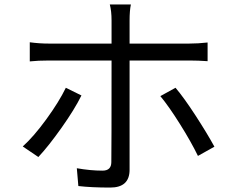

<svg xmlns="http://www.w3.org/2000/svg" viewBox="-20 -804 1040 853"><path d="M272.5 -414.1 341.8 -379.9Q311.5 -318.4 253.4 -236.3Q195.3 -154.3 150.4 -106.4L81.1 -153.3Q129.9 -197.3 186 -274.4Q242.2 -351.6 272.5 -414.1ZM821.3 -535.2H555.7V-49.8Q555.7 29.3 469.7 29.3Q385.7 29.3 328.1 22.5L321.3 -56.6Q381.8 -45.9 435.5 -45.9Q474.6 -45.9 474.6 -84Q475.6 -137.7 475.6 -527.3V-535.2H198.2Q148.4 -535.2 112.3 -531.2V-616.2Q154.3 -610.4 197.3 -610.4H475.6V-712.9Q475.6 -754.9 467.8 -784.2H561.5Q555.7 -756.8 555.7 -712.9V-610.4H820.3Q860.4 -610.4 902.3 -615.2V-532.2Q861.3 -535.2 821.3 -535.2ZM692.4 -377 759.8 -414.1Q797.9 -369.1 848.6 -291Q899.4 -212.9 932.6 -152.3L859.4 -111.3Q829.1 -173.8 779.8 -252.4Q730.5 -331.1 692.4 -377Z"/></svg>

Font: GenEi Gothic M Regular
Style: Regular
Weight: 400
Designer: o_tamon (Modified); [Source Han Sans]
Ryoko NISHIZUKA  (kana & ideographs); Paul D. Hunt (Latin, Greek & Cyrillic); Wenl
Version: Version 1.1a;Original Version 1.004